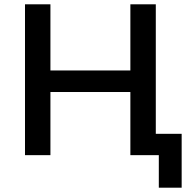

<svg xmlns="http://www.w3.org/2000/svg" viewBox="-20 -720 888 891"><path d="M96 -700H214V-393H585V-700H703V-99H823V151H717V0H585V-293H214V0H96Z"/></svg>

Font: Argentum Sans
Style: Regular
Weight: 400
Designer: Julieta Ulanovsky, Owen Earl, Chris M. Simpson, Rasmus Andersson, Cristiano Sobral
Foundry: The Argentum Sans Project Authors
Version: Version 3.135; ttfautohint (v1.8.4.7-5d5b-dirty)